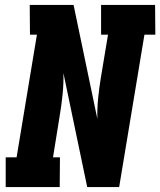

<svg xmlns="http://www.w3.org/2000/svg" viewBox="-20 -755 647 775"><path d="M3 0V-120H47L129 -615H101L100 -735H277L373 -275Q372 -316 376 -357.5Q380 -399 387 -441L416 -615H388V-735H606L607 -615H563L461 0H332L236 -460Q237 -419 233 -377.5Q229 -336 222 -294L194 -120H222L221 0Z"/></svg>

Font: Iosevka Etoile Heavy
Style: Italic
Weight: 900
Italic angle: -9°
Designer: Belleve Invis
Foundry: Belleve Invis
Version: Version 22.1.2; ttfautohint (v1.8.4)